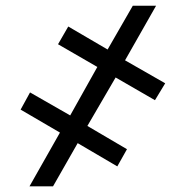

<svg xmlns="http://www.w3.org/2000/svg" viewBox="-20 -657 654 677"><path d="M288.1 -212.9 427.7 -130.9 393.6 -70.3 253.9 -152.3 167 0H84L191.4 -189.5L52.7 -270.5L85.9 -331.1L227.5 -250L323.2 -420.9L184.6 -501L220.7 -563.5L359.4 -482.4L448.2 -636.7H530.3L420.9 -444.3L562.5 -363.3L526.4 -303.7L387.7 -383.8Z"/></svg>

Font: Pretendard GOV Medium
Style: Regular
Weight: 500
Designer: Base glyphs from Inter by Rasmus Andersson; Hangeul glyphs from Noto Sans CJK(Source Han Sans) by Jang Soo-young and Kan
Foundry: Kil Hyung-jin
Version: Version 1.309